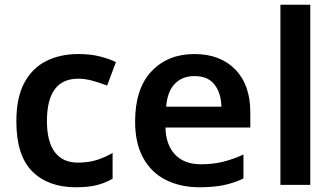

<svg xmlns="http://www.w3.org/2000/svg" viewBox="-20 -780 1409 810"><path d="M300 10Q183 10 116 -57Q49 -124 49 -268Q49 -368 82.5 -430.5Q116 -493 175 -522.5Q234 -552 310 -552Q361 -552 401 -542Q441 -532 469 -518L432 -419Q401 -431 370 -439.5Q339 -448 310 -448Q178 -448 178 -269Q178 -182 211.5 -138Q245 -94 308 -94Q353 -94 388 -105Q423 -116 455 -135V-26Q424 -8 388.5 1Q353 10 300 10Z M800 -552Q909 -552 972.5 -487Q1036 -422 1036 -306V-242H678Q680 -168 719 -127.5Q758 -87 827 -87Q879 -87 921 -97.5Q963 -108 1007 -128V-27Q967 -8 924 1Q881 10 821 10Q742 10 680.5 -20.5Q619 -51 584.5 -113Q550 -175 550 -267Q550 -406 619 -479Q688 -552 800 -552ZM800 -459Q749 -459 717.5 -426.5Q686 -394 681 -330H914Q913 -386 885.5 -422.5Q858 -459 800 -459Z M1289 0H1163V-760H1289Z"/></svg>

Font: Noto Sans Gurmukhi UI SemiBold
Style: Regular
Weight: 600
Designer: Jelle Bosma - Monotype Design Team
Foundry: Monotype Imaging Inc.
Version: Version 2.004; ttfautohint (v1.8.4.7-5d5b)